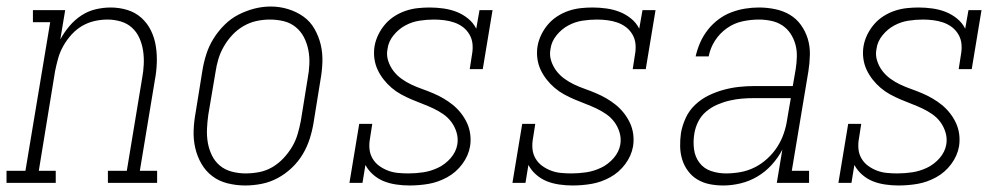

<svg xmlns="http://www.w3.org/2000/svg" viewBox="-54 -561 3074 589"><path d="M-34 0V-37H24L100 -493H47V-530H146L131 -440Q143 -462 159 -481Q175 -500 195.5 -513.5Q216 -527 239.5 -532.5Q263 -538 285 -538Q312 -538 336.5 -530.5Q361 -523 379.5 -506.5Q398 -490 409 -467.5Q420 -445 424 -419.5Q428 -394 427 -367.5Q426 -341 421 -315L375 -37H428V0H277V-37H335L382 -321Q386 -342 387 -363.5Q388 -385 385 -405Q382 -425 374 -443.5Q366 -462 351.5 -475.5Q337 -489 317 -495Q297 -501 276 -501Q256 -501 236 -496.5Q216 -492 198 -481.5Q180 -471 165.5 -455Q151 -439 140.5 -420.5Q130 -402 124.5 -382.5Q119 -363 115 -343L65 -37H117V0Z M698 8Q671 8 644.5 1.5Q618 -5 597.5 -20.5Q577 -36 564 -58.5Q551 -81 545 -107Q539 -133 540 -160.5Q541 -188 546 -215L567 -345Q571 -370 579 -395Q587 -420 601 -442.5Q615 -465 634.5 -484.5Q654 -504 677.5 -516Q701 -528 726 -534.5Q751 -541 777 -541Q804 -541 830 -533Q856 -525 877 -510Q898 -495 911 -472Q924 -449 930 -423.5Q936 -398 935 -370Q934 -342 929 -315L908 -185Q904 -160 896 -135Q888 -110 874.5 -87.5Q861 -65 841 -46Q821 -27 797.5 -14.5Q774 -2 748.5 3Q723 8 698 8ZM699 -29Q720 -29 741 -33Q762 -37 781 -48Q800 -59 815.5 -75.5Q831 -92 842 -110.5Q853 -129 859 -149.5Q865 -170 869 -191L890 -321Q894 -342 895 -364Q896 -386 892 -407Q888 -428 878.5 -446.5Q869 -465 853 -478Q837 -491 816.5 -496Q796 -501 774 -501Q753 -501 732.5 -496.5Q712 -492 693 -481Q674 -470 659 -454Q644 -438 633 -419Q622 -400 616 -380Q610 -360 607 -339L585 -209Q582 -188 581 -166Q580 -144 583.5 -123.5Q587 -103 596 -84.5Q605 -66 620.5 -53Q636 -40 657 -34.5Q678 -29 699 -29Z M1202 8Q1202 8 1202 8Q1202 8 1202 8Q1182 8 1161.5 5Q1141 2 1123.5 -5Q1106 -12 1091 -25Q1076 -38 1067 -55L1058 0H1018L1048 -181H1088L1081 -136Q1078 -120 1079.5 -104Q1081 -88 1089 -74.5Q1097 -61 1109.5 -52Q1122 -43 1136.5 -37.5Q1151 -32 1167 -30.5Q1183 -29 1199 -29Q1222 -29 1245 -32.5Q1268 -36 1290 -46.5Q1312 -57 1328.5 -76Q1345 -95 1349 -118Q1352 -137 1346.5 -155Q1341 -173 1330.5 -187Q1320 -201 1305.5 -211Q1291 -221 1275 -228.5Q1259 -236 1242 -242.5Q1225 -249 1208.5 -256Q1192 -263 1176.5 -271.5Q1161 -280 1147.5 -291.5Q1134 -303 1123 -317Q1112 -331 1104.5 -347Q1097 -363 1094.5 -381.5Q1092 -400 1095 -419Q1098 -437 1106.5 -454.5Q1115 -472 1127.5 -486.5Q1140 -501 1156.5 -511.5Q1173 -522 1191 -528Q1209 -534 1227.5 -536Q1246 -538 1264 -538Q1285 -538 1306.5 -535Q1328 -532 1347 -524.5Q1366 -517 1382 -504Q1398 -491 1407 -473L1417 -530H1457L1427 -349H1387L1394 -394Q1397 -410 1395.5 -426Q1394 -442 1386 -455.5Q1378 -469 1366 -478Q1354 -487 1339.5 -492Q1325 -497 1309 -499Q1293 -501 1277 -501Q1255 -501 1232.5 -497.5Q1210 -494 1189.5 -483Q1169 -472 1153.5 -453Q1138 -434 1135 -412Q1131 -393 1136.5 -375.5Q1142 -358 1152.5 -344Q1163 -330 1177.5 -319.5Q1192 -309 1208 -301.5Q1224 -294 1241 -288Q1258 -282 1274.5 -275Q1291 -268 1306.5 -259Q1322 -250 1335.5 -239Q1349 -228 1360 -214Q1371 -200 1378.5 -184Q1386 -168 1388.5 -149.5Q1391 -131 1388 -112Q1383 -83 1364 -57.5Q1345 -32 1317.5 -17Q1290 -2 1261 3Q1232 8 1202 8Z M1702 8Q1702 8 1702 8Q1702 8 1702 8Q1682 8 1661.5 5Q1641 2 1623.5 -5Q1606 -12 1591 -25Q1576 -38 1567 -55L1558 0H1518L1548 -181H1588L1581 -136Q1578 -120 1579.5 -104Q1581 -88 1589 -74.5Q1597 -61 1609.5 -52Q1622 -43 1636.5 -37.5Q1651 -32 1667 -30.5Q1683 -29 1699 -29Q1722 -29 1745 -32.5Q1768 -36 1790 -46.5Q1812 -57 1828.5 -76Q1845 -95 1849 -118Q1852 -137 1846.5 -155Q1841 -173 1830.5 -187Q1820 -201 1805.5 -211Q1791 -221 1775 -228.5Q1759 -236 1742 -242.5Q1725 -249 1708.5 -256Q1692 -263 1676.5 -271.5Q1661 -280 1647.5 -291.5Q1634 -303 1623 -317Q1612 -331 1604.5 -347Q1597 -363 1594.5 -381.5Q1592 -400 1595 -419Q1598 -437 1606.5 -454.5Q1615 -472 1627.5 -486.5Q1640 -501 1656.5 -511.5Q1673 -522 1691 -528Q1709 -534 1727.5 -536Q1746 -538 1764 -538Q1785 -538 1806.5 -535Q1828 -532 1847 -524.5Q1866 -517 1882 -504Q1898 -491 1907 -473L1917 -530H1957L1927 -349H1887L1894 -394Q1897 -410 1895.5 -426Q1894 -442 1886 -455.5Q1878 -469 1866 -478Q1854 -487 1839.5 -492Q1825 -497 1809 -499Q1793 -501 1777 -501Q1755 -501 1732.5 -497.5Q1710 -494 1689.5 -483Q1669 -472 1653.5 -453Q1638 -434 1635 -412Q1631 -393 1636.5 -375.5Q1642 -358 1652.5 -344Q1663 -330 1677.5 -319.5Q1692 -309 1708 -301.5Q1724 -294 1741 -288Q1758 -282 1774.5 -275Q1791 -268 1806.5 -259Q1822 -250 1835.5 -239Q1849 -228 1860 -214Q1871 -200 1878.5 -184Q1886 -168 1888.5 -149.5Q1891 -131 1888 -112Q1883 -83 1864 -57.5Q1845 -32 1817.5 -17Q1790 -2 1761 3Q1732 8 1702 8Z M2165 8Q2143 8 2123 4Q2103 0 2086 -10Q2069 -20 2057 -36Q2045 -52 2039 -71Q2033 -90 2032.5 -111Q2032 -132 2035 -153Q2039 -176 2049.5 -199Q2060 -222 2078.5 -239.5Q2097 -257 2119.5 -268Q2142 -279 2166 -285.5Q2190 -292 2213.5 -294.5Q2237 -297 2260 -297H2378L2387 -349Q2390 -368 2390.5 -387.5Q2391 -407 2386 -425Q2381 -443 2371 -458Q2361 -473 2346 -483Q2331 -493 2312 -497Q2293 -501 2274 -501Q2249 -501 2223.5 -495.5Q2198 -490 2176 -474.5Q2154 -459 2139.5 -436.5Q2125 -414 2120 -388H2080Q2085 -410 2094 -430.5Q2103 -451 2117 -469Q2131 -487 2149.5 -501Q2168 -515 2189 -523Q2210 -531 2231.5 -534.5Q2253 -538 2274 -538Q2299 -538 2323.5 -533Q2348 -528 2368.5 -516Q2389 -504 2403 -484.5Q2417 -465 2424 -442Q2431 -419 2430.5 -393.5Q2430 -368 2426 -343L2375 -37H2428V0H2329L2346 -102Q2333 -77 2313.5 -55.5Q2294 -34 2269.5 -19.5Q2245 -5 2218 1.5Q2191 8 2165 8ZM2173 -29Q2195 -29 2217.5 -33Q2240 -37 2261 -47.5Q2282 -58 2300 -74.5Q2318 -91 2330.5 -110.5Q2343 -130 2350.5 -152Q2358 -174 2361 -196L2372 -260H2260Q2241 -260 2222.5 -258.5Q2204 -257 2184.5 -252.5Q2165 -248 2146.5 -240Q2128 -232 2112.5 -219Q2097 -206 2088 -188Q2079 -170 2076 -151Q2072 -127 2075 -103.5Q2078 -80 2091.5 -62Q2105 -44 2127 -36.5Q2149 -29 2173 -29Z M2702 8Q2702 8 2702 8Q2702 8 2702 8Q2682 8 2661.5 5Q2641 2 2623.5 -5Q2606 -12 2591 -25Q2576 -38 2567 -55L2558 0H2518L2548 -181H2588L2581 -136Q2578 -120 2579.5 -104Q2581 -88 2589 -74.5Q2597 -61 2609.5 -52Q2622 -43 2636.5 -37.5Q2651 -32 2667 -30.5Q2683 -29 2699 -29Q2722 -29 2745 -32.5Q2768 -36 2790 -46.5Q2812 -57 2828.5 -76Q2845 -95 2849 -118Q2852 -137 2846.5 -155Q2841 -173 2830.5 -187Q2820 -201 2805.5 -211Q2791 -221 2775 -228.5Q2759 -236 2742 -242.5Q2725 -249 2708.5 -256Q2692 -263 2676.5 -271.5Q2661 -280 2647.5 -291.5Q2634 -303 2623 -317Q2612 -331 2604.5 -347Q2597 -363 2594.5 -381.5Q2592 -400 2595 -419Q2598 -437 2606.5 -454.5Q2615 -472 2627.5 -486.5Q2640 -501 2656.5 -511.5Q2673 -522 2691 -528Q2709 -534 2727.5 -536Q2746 -538 2764 -538Q2785 -538 2806.5 -535Q2828 -532 2847 -524.5Q2866 -517 2882 -504Q2898 -491 2907 -473L2917 -530H2957L2927 -349H2887L2894 -394Q2897 -410 2895.5 -426Q2894 -442 2886 -455.5Q2878 -469 2866 -478Q2854 -487 2839.5 -492Q2825 -497 2809 -499Q2793 -501 2777 -501Q2755 -501 2732.5 -497.5Q2710 -494 2689.5 -483Q2669 -472 2653.5 -453Q2638 -434 2635 -412Q2631 -393 2636.5 -375.5Q2642 -358 2652.5 -344Q2663 -330 2677.5 -319.5Q2692 -309 2708 -301.5Q2724 -294 2741 -288Q2758 -282 2774.5 -275Q2791 -268 2806.5 -259Q2822 -250 2835.5 -239Q2849 -228 2860 -214Q2871 -200 2878.5 -184Q2886 -168 2888.5 -149.5Q2891 -131 2888 -112Q2883 -83 2864 -57.5Q2845 -32 2817.5 -17Q2790 -2 2761 3Q2732 8 2702 8Z"/></svg>

Font: Iosevka Curly Slab XLtObl
Style: Regular
Weight: 200
Italic angle: -9°
Monospace: yes
Designer: Belleve Invis
Foundry: Belleve Invis
Version: Version 11.1.0; ttfautohint (v1.8.3)